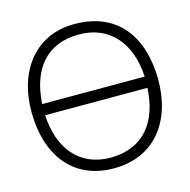

<svg xmlns="http://www.w3.org/2000/svg" viewBox="-112 -875 991 1001"><g transform="rotate(-15 383.0 -375.0)"><path d="M724 -375C720.8 -607.3 607.3 -761.5 382.3 -764.6C167.7 -768.8 39.6 -603.1 41.7 -375C43.8 -146.9 160.4 15.6 382.3 15.6C603.1 15.6 725 -147.9 724 -375ZM382.3 -706.2C553.1 -707.3 651 -583.3 659.4 -405.2H106.3C116.7 -585.4 205.2 -705.2 382.3 -706.2ZM382.3 -42.7C210.4 -41.7 114.6 -165.6 106.3 -344.8H658.3C649 -165.6 560.4 -44.8 382.3 -42.7Z"/></g></svg>

Font: Manrope3 Light
Style: Regular
Weight: 300
Designer: Mikhail Sharanda
Foundry: Mikhail Sharanda
Version: Version 3.000;PS 003.000;hotconv 1.0.88;makeotf.lib2.5.64775